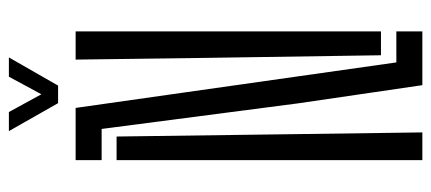

<svg xmlns="http://www.w3.org/2000/svg" viewBox="-296 -698 994 443"><g transform="rotate(-90 201.5 -477.0)"><path d="M226 0 184 -287 125 -740H53V-800H173.5L209.5 -546.5L278.5 -60H350V0ZM295 -95.5 288.5 -530.5 285 -800H350V-95.5ZM53 0V-705.5H107.5L113 -294L117 0ZM184.5 -840.5 120 -954H164L205 -879L245.5 -954H290L225 -840.5Z"/></g></svg>

Font: Big Shoulders Stencil Display
Style: Regular
Weight: 400
Designer: Patric King
Foundry: XO Type Co
Version: Version 1.000